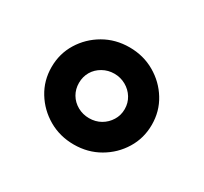

<svg xmlns="http://www.w3.org/2000/svg" viewBox="-70 -726 474 447"><g transform="rotate(30 166.5 -502.5)"><path d="M166.7 -372.2Q129.2 -372.2 98.6 -389.9Q68.1 -407.6 50 -437.2Q31.9 -466.7 31.9 -502.8Q31.9 -538.9 50 -568.4Q68.1 -597.9 98.6 -615.6Q129.2 -633.3 166.7 -633.3Q204.2 -633.3 234.7 -615.6Q265.3 -597.9 283.3 -568.4Q301.4 -538.9 301.4 -502.8Q301.4 -466.7 283.3 -437.2Q265.3 -407.6 234.7 -389.9Q204.2 -372.2 166.7 -372.2ZM166.7 -443.1Q184 -443.1 197.9 -451Q211.8 -459 220.1 -472.6Q228.5 -486.1 228.5 -502.8Q228.5 -519.4 220.1 -533Q211.8 -546.5 197.6 -554.5Q183.3 -562.5 166.7 -562.5Q150 -562.5 135.8 -554.5Q121.5 -546.5 113.5 -533Q105.6 -519.4 105.6 -502.8Q105.6 -486.1 113.5 -472.6Q121.5 -459 135.8 -451Q150 -443.1 166.7 -443.1Z"/></g></svg>

Font: Afacad Flux SemiBold
Style: Regular
Weight: 600
Designer: Kristian Moeller
Foundry: Dicotype
Version: Version 1.100